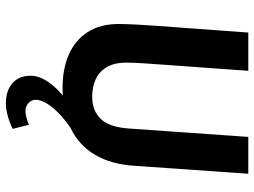

<svg xmlns="http://www.w3.org/2000/svg" viewBox="-125 -527 858 648"><g transform="rotate(90 304.0 -203.0)"><path d="M276.2 14.9Q212.7 14.9 164.2 -6.3Q115.7 -27.5 88.4 -69.7Q61 -112 61 -173.7Q61 -186.7 61.5 -201.2Q62 -215.6 63.2 -240.2Q64.5 -264.9 67.7 -309.8Q70.9 -354.7 76.4 -427.8Q81.9 -501 89.9 -612H219Q212 -512.2 206.9 -444.5Q201.9 -376.8 198.9 -333.5Q195.9 -290.2 194.1 -264.9Q192.4 -239.7 191.9 -225.5Q191.4 -211.4 191.4 -200.7Q191.4 -159.4 206.9 -133.7Q222.5 -108 248.7 -96.5Q274.9 -85.1 306.3 -85.1Q353.5 -85.1 381.6 -114.3Q409.6 -143.4 413.9 -211.1L442.1 -612H566.4L539.4 -225.7Q534.4 -149.7 503 -95.7Q471.6 -41.7 414.6 -13.4Q357.6 14.9 276.2 14.9ZM329.2 206.2Q284.2 206.2 258.7 182Q233.3 157.8 235.9 116.1Q237.9 92.1 253.7 67.4Q269.5 42.8 295.6 19.9Q321.6 -3.1 353.8 -20H422.8Q384.5 5.8 361.5 28.6Q338.4 51.5 328.1 70.1Q317.8 88.7 316.8 103.1Q316.4 120.3 328 130.2Q339.6 140.1 355 140.1Q364.2 140.1 378 136.5Q391.8 132.9 401 128.3L414.9 183Q405.9 188 391.5 193.3Q377.2 198.6 361.1 202.4Q345 206.2 329.2 206.2Z"/></g></svg>

Font: Ancizar Sans Thin
Style: Italic
Weight: 100
Italic angle: -4°
Designer: Cesar Puertas, Viviana Monsalve, Julian Moncada, Julian Prieto, Jose Castro, Mariel Hernandez, Felipe Aragon, Sara Alarc
Version: Version 8.100